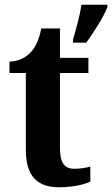

<svg xmlns="http://www.w3.org/2000/svg" viewBox="-20 -780 473 810"><path d="M288 -613V-600H344C375 -643 417 -708 433 -750V-760H324C317 -715 300 -654 288 -613ZM229 10C294 10 341 -4 361 -14V-77C341 -72 319 -68 294 -68C250 -68 233 -95 233 -157V-472H353V-536H233V-660H154C145 -613 130 -582 112 -562C93 -540 61 -521 20 -520V-472H89V-148C89 -31 143 10 229 10Z"/></svg>

Font: Noto Serif Bengali SemiCondensed
Style: Bold
Weight: 700
Width: 4
Designer: Juan Bruce, Universal Thirst, Indian Type Foundry and the Monotype Design Team.
Foundry: Monotype Imaging Inc.
Version: Version 2.003